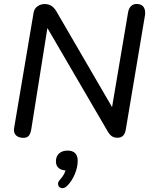

<svg xmlns="http://www.w3.org/2000/svg" viewBox="-20 -698 781 983"><path d="M52.9 -46.2 152 -633Q155.6 -654.5 172.3 -665.9Q189 -677.3 208.4 -677.3Q227.8 -677.3 241.9 -668.9Q255.9 -660.5 267.8 -641.4L571.1 -119.7H548.7L635.4 -632.8Q638.9 -656 652.1 -667.9Q665.3 -679.8 687.2 -677.3Q708.8 -674.7 717.5 -658.2Q726.2 -641.7 721.7 -616.3L624.1 -35.3Q617.3 7.3 582.5 7.3Q564.5 7.3 553.1 -0.3Q541.7 -7.9 531.7 -24.7L205.4 -584.2H227.4L140.3 -37.2Q136.2 -10.9 125.1 -0.6Q113.9 9.8 91.4 7.3Q69.3 4.7 58.8 -8.6Q48.3 -22 52.9 -46.2ZM287.6 221.4Q301.8 205.9 309.1 190.9Q316.5 175.9 318.9 158.1L321.4 174.7Q295.2 174.7 280.8 162.6Q266.3 150.5 266.3 128.5Q266.3 102.1 282.6 87.5Q298.9 73 326.1 73Q351.3 73 364.5 86Q377.8 99.1 377.8 124.9Q377.8 159 362.4 195Q347 231 322.9 254.5Q309.2 267.7 295.3 265Q281.4 262.4 277.8 248.8Q274.3 235.1 287.6 221.4Z"/></svg>

Font: SN Pro Thin
Style: Italic
Weight: 200
Italic angle: -9°
Designer: Tobias Whetton
Foundry: Supernotes
Version: Version 1.003;Glyphs 3.3 (3324)